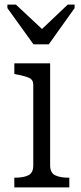

<svg xmlns="http://www.w3.org/2000/svg" viewBox="-20 -811 350 831"><path d="M125 -619H191L303 -776V-791H273L134 -659L189 -660L49 -791H12V-776ZM197 -537V-95Q197 -63 218.5 -52.5Q240 -42 276 -42H280V0H42V-42H46Q82 -42 103 -52.5Q124 -63 124 -95V-444Q124 -466 106 -474Q88 -482 51 -489L42 -491V-537Z"/></svg>

Font: Roboto Serif SemiCondensed Light
Style: Regular
Weight: 300
Width: 4
Designer: Greg Gazdowicz
Foundry: Commercial Type
Version: Version 1.007